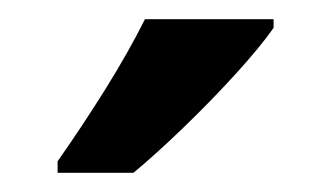

<svg xmlns="http://www.w3.org/2000/svg" viewBox="-20 -786 345 200"><path d="M265 -757Q251 -737 225.5 -709Q200 -681 171 -653Q142 -625 119 -606H40V-618Q66 -655 90 -693.5Q114 -732 131 -766H265Z"/></svg>

Font: Noto Sans Devanagari Condensed SemiBold
Style: Regular
Weight: 600
Width: 3
Designer: Jelle Bosma - Monotype Design Team
Foundry: Monotype Imaging Inc.
Version: Version 2.004; ttfautohint (v1.8.4.7-5d5b)